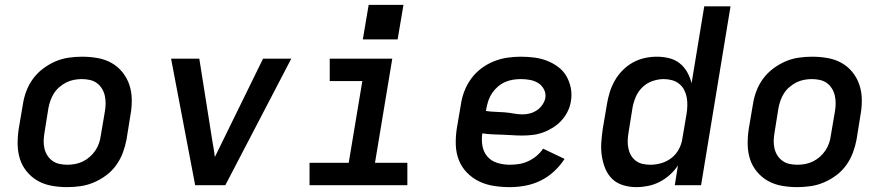

<svg xmlns="http://www.w3.org/2000/svg" viewBox="-20 -761 3640 789"><path d="M256 8Q224 8 193 2.5Q162 -3 136 -17.5Q110 -32 90.5 -55.5Q71 -79 62 -107.5Q53 -136 52.5 -168Q52 -200 57 -232L74 -332Q78 -359 88 -386Q98 -413 115.5 -437Q133 -461 157 -479Q181 -497 207.5 -508.5Q234 -520 262 -524Q290 -528 317 -528Q350 -528 381 -522.5Q412 -517 438 -502.5Q464 -488 483 -464.5Q502 -441 511.5 -412.5Q521 -384 521.5 -352Q522 -320 516 -288L500 -188Q495 -161 485 -134Q475 -107 458 -83Q441 -59 417 -41Q393 -23 366 -11.5Q339 0 311 4Q283 8 256 8ZM257 -84Q273 -84 289 -87Q305 -90 320.5 -97.5Q336 -105 349 -116.5Q362 -128 371.5 -142Q381 -156 386.5 -171.5Q392 -187 394 -203L411 -303Q414 -320 414 -336.5Q414 -353 410.5 -368.5Q407 -384 398.5 -397.5Q390 -411 377.5 -420Q365 -429 349 -432.5Q333 -436 316 -436Q301 -436 284.5 -433Q268 -430 253 -422.5Q238 -415 224.5 -403.5Q211 -392 202 -378Q193 -364 187.5 -348.5Q182 -333 179 -317L163 -217Q160 -200 159.5 -183.5Q159 -167 162.5 -151.5Q166 -136 174.5 -122.5Q183 -109 195.5 -100Q208 -91 224 -87.5Q240 -84 257 -84Z M782 0 683 -520H799L854 -173Q857 -159 859 -144.5Q861 -130 863 -116Q870 -130 877 -144.5Q884 -159 891 -173L1061 -520H1177L906 0Z M1252 0V-92H1413L1469 -428H1335V-520H1592L1521 -92H1654V0ZM1471 -599 1495 -741H1638L1614 -599Z M2075 8Q2042 8 2009.5 3Q1977 -2 1949 -15.5Q1921 -29 1899 -51.5Q1877 -74 1865.5 -103.5Q1854 -133 1853 -166Q1852 -199 1857 -232L1874 -332Q1878 -360 1888.5 -387Q1899 -414 1916.5 -438Q1934 -462 1958 -480Q1982 -498 2009.5 -509Q2037 -520 2065 -524Q2093 -528 2120 -528Q2148 -528 2175.5 -524.5Q2203 -521 2227.5 -511.5Q2252 -502 2273 -486.5Q2294 -471 2307 -449Q2320 -427 2325.5 -400Q2331 -373 2326 -345Q2323 -324 2313 -303.5Q2303 -283 2287.5 -266Q2272 -249 2252 -236.5Q2232 -224 2211 -216.5Q2190 -209 2168.5 -206.5Q2147 -204 2125 -204Q2105 -204 2084.5 -205.5Q2064 -207 2043.5 -207.5Q2023 -208 2002.5 -209Q1982 -210 1962 -213Q1958 -187 1962.5 -161.5Q1967 -136 1983 -117.5Q1999 -99 2024 -91.5Q2049 -84 2075 -84Q2094 -84 2113 -87Q2132 -90 2150.5 -98.5Q2169 -107 2184.5 -120Q2200 -133 2212 -150L2300 -108Q2282 -80 2256.5 -56.5Q2231 -33 2201 -18.5Q2171 -4 2139 2Q2107 8 2075 8ZM2128 -291Q2143 -291 2158 -295Q2173 -299 2186.5 -308Q2200 -317 2209 -330.5Q2218 -344 2221 -358Q2224 -377 2215.5 -393.5Q2207 -410 2192 -419.5Q2177 -429 2158.5 -432.5Q2140 -436 2121 -436Q2105 -436 2088.5 -433.5Q2072 -431 2056 -424Q2040 -417 2026.5 -405.5Q2013 -394 2003 -379.5Q1993 -365 1987.5 -349Q1982 -333 1979 -317L1977 -305Q1996 -302 2015 -301.5Q2034 -301 2053 -299.5Q2072 -298 2090.5 -294.5Q2109 -291 2128 -291Z M2595 8Q2567 8 2540.5 0Q2514 -8 2495.5 -26Q2477 -44 2467 -69Q2457 -94 2453 -121Q2449 -148 2451 -176Q2453 -204 2457 -232L2474 -332Q2478 -357 2485.5 -381.5Q2493 -406 2506 -429Q2519 -452 2538 -471.5Q2557 -491 2580.5 -504Q2604 -517 2629 -522.5Q2654 -528 2679 -528Q2705 -528 2729.5 -522Q2754 -516 2773 -501Q2792 -486 2804 -464.5Q2816 -443 2822 -419L2874 -735H2982L2861 0H2753L2766 -81Q2752 -60 2732.5 -42.5Q2713 -25 2690.5 -13.5Q2668 -2 2643.5 3Q2619 8 2595 8ZM2653 -84Q2675 -84 2697.5 -90.5Q2720 -97 2739 -111.5Q2758 -126 2769.5 -147.5Q2781 -169 2784 -191L2801 -291Q2804 -309 2804.5 -326.5Q2805 -344 2802 -360.5Q2799 -377 2791.5 -391.5Q2784 -406 2771 -416.5Q2758 -427 2741.5 -431.5Q2725 -436 2707 -436Q2685 -436 2661.5 -428Q2638 -420 2620 -402.5Q2602 -385 2592.5 -362.5Q2583 -340 2579 -317L2563 -217Q2560 -200 2559.5 -184Q2559 -168 2562 -152.5Q2565 -137 2572.5 -123.5Q2580 -110 2592.5 -100.5Q2605 -91 2620.5 -87.5Q2636 -84 2653 -84Z M3256 8Q3224 8 3193 2.5Q3162 -3 3136 -17.5Q3110 -32 3090.5 -55.5Q3071 -79 3062 -107.5Q3053 -136 3052.5 -168Q3052 -200 3057 -232L3074 -332Q3078 -359 3088 -386Q3098 -413 3115.5 -437Q3133 -461 3157 -479Q3181 -497 3207.5 -508.5Q3234 -520 3262 -524Q3290 -528 3317 -528Q3350 -528 3381 -522.5Q3412 -517 3438 -502.5Q3464 -488 3483 -464.5Q3502 -441 3511.5 -412.5Q3521 -384 3521.5 -352Q3522 -320 3516 -288L3500 -188Q3495 -161 3485 -134Q3475 -107 3458 -83Q3441 -59 3417 -41Q3393 -23 3366 -11.5Q3339 0 3311 4Q3283 8 3256 8ZM3257 -84Q3273 -84 3289 -87Q3305 -90 3320.5 -97.5Q3336 -105 3349 -116.5Q3362 -128 3371.5 -142Q3381 -156 3386.5 -171.5Q3392 -187 3394 -203L3411 -303Q3414 -320 3414 -336.5Q3414 -353 3410.5 -368.5Q3407 -384 3398.5 -397.5Q3390 -411 3377.5 -420Q3365 -429 3349 -432.5Q3333 -436 3316 -436Q3301 -436 3284.5 -433Q3268 -430 3253 -422.5Q3238 -415 3224.5 -403.5Q3211 -392 3202 -378Q3193 -364 3187.5 -348.5Q3182 -333 3179 -317L3163 -217Q3160 -200 3159.5 -183.5Q3159 -167 3162.5 -151.5Q3166 -136 3174.5 -122.5Q3183 -109 3195.5 -100Q3208 -91 3224 -87.5Q3240 -84 3257 -84Z"/></svg>

Font: Iosevka SS04 Semibold Extended
Style: Italic
Weight: 600
Width: 7
Italic angle: -9°
Monospace: yes
Designer: Belleve Invis
Foundry: Belleve Invis
Version: Version 19.0.0; ttfautohint (v1.8.4)